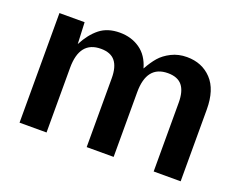

<svg xmlns="http://www.w3.org/2000/svg" viewBox="-87 -666 1028 823"><g transform="rotate(20 427.0 -255.0)"><path d="M62 0V-500H176.8L181.2 -401.9Q207.5 -452.6 243.4 -481.2Q279.3 -509.8 335 -509.8Q387.7 -509.8 427 -482.4Q466.3 -455.1 481.9 -399.9Q500.5 -433.6 519.8 -455.8Q539.1 -478 570.6 -493.9Q602.1 -509.8 641.1 -509.8Q710 -509.8 753.4 -463.9Q796.9 -418 796.9 -327.1V0H673.8V-314Q673.8 -365.7 653.1 -391.4Q632.3 -417 587.9 -417Q491.2 -417 491.2 -294.9V0H368.2V-314Q368.2 -365.7 347.4 -391.4Q326.7 -417 282.2 -417Q185.1 -417 185.1 -294.9V0Z"/></g></svg>

Font: TASA Orbiter Text SemiBold
Style: Regular
Weight: 600
Designer: Weizhong Zhang
Version: Version 1.000;Glyphs 3.1.2 (3151)